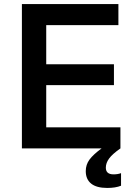

<svg xmlns="http://www.w3.org/2000/svg" viewBox="-20 -732 665 947"><path d="M577 122V184Q550 195 509 195Q456 195 429.5 173.5Q403 152 403 112Q403 80 421.5 55Q440 30 481 0H88V-712H564V-608H208V-415H542V-312H208V-104H574V0Q534 28 518 50Q502 72 502 95Q502 128 540 128Q561 128 577 122Z"/></svg>

Font: CST
Style: Medium
Weight: 500
Version: Version 1.00